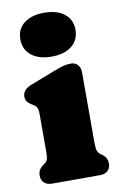

<svg xmlns="http://www.w3.org/2000/svg" viewBox="-84 -782 520 830"><g transform="rotate(-10 176.0 -367.0)"><path d="M170 -541Q114 -541 81.5 -567Q49 -593 49 -638Q49 -682.5 81.5 -708Q114 -733.5 170 -733.5Q226 -733.5 258.5 -708Q291 -682.5 291 -638Q291 -593 258.5 -567Q226 -541 170 -541ZM287 -452V-142Q287 -116.5 290.8 -107Q294.5 -97.5 301 -92L308 -87Q320 -79 326.5 -68.5Q333 -58 333 -43Q333 -23 320.5 -11.5Q308 0 286 0H76Q54.5 0 41.8 -11.5Q29 -23 29 -43Q29 -58 35.5 -68.5Q42 -79 54 -87L61 -92Q68 -97.5 71.5 -107Q75 -116.5 75 -142V-305Q75 -327.5 69.5 -335.8Q64 -344 55 -349L48 -353Q37 -360 30 -368.5Q23 -377 23 -391Q23 -421.5 63 -437L169 -478Q194.5 -488 211 -492.5Q227.5 -497 246 -497Q265 -497 276 -484.2Q287 -471.5 287 -452Z"/></g></svg>

Font: Fraunces 9pt SuperSoft Black
Style: Regular
Weight: 900
Version: Version 1.000;[b76b70a41]